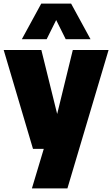

<svg xmlns="http://www.w3.org/2000/svg" viewBox="-26 -828 624 1068"><path d="M379 -550H578L349 220H151.5L217.5 0H157.5L-5.5 -550H204L292 -194ZM477.5 -610H339.5L286.5 -716.5L233.5 -610H95.5L203.5 -808H369.5Z"/></svg>

Font: Encode Sans SemiCondensed Black
Style: Regular
Weight: 900
Width: 4
Designer: Multiple Designers
Foundry: Impallari Type
Version: Version 2.000